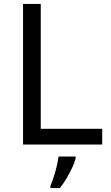

<svg xmlns="http://www.w3.org/2000/svg" viewBox="-20 -827 564 975"><path d="M97 -93V-807H187V-173H499V-93ZM364 -23Q360 -5 347.5 22.5Q335 50 318.5 78Q302 106 284 128H236V116Q244 99 252.5 72.5Q261 46 268 17.5Q275 -11 277 -32H364Z"/></svg>

Font: Noto Sans Kannada UI
Style: Regular
Weight: 400
Designer: Jelle Bosma - Monotype Design Team
Foundry: Monotype Imaging Inc.
Version: Version 2.005; ttfautohint (v1.8.4.7-5d5b)